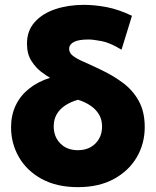

<svg xmlns="http://www.w3.org/2000/svg" viewBox="-20 -755 642 790"><path d="M300.5 15Q213.5 15 152 -18.5Q90.5 -52 58 -108.2Q25.5 -164.5 25.5 -231.5Q25.5 -280.5 44.2 -320.5Q63 -360.5 98.8 -389.5Q134.5 -418.5 186 -435Q172 -442.5 149.5 -459.5Q127 -476.5 109 -504.8Q91 -533 91 -575.5Q91 -628.5 122.8 -664Q154.5 -699.5 207.5 -717.2Q260.5 -735 325 -735Q369.5 -735 418.5 -725.8Q467.5 -716.5 523 -690L480 -550.5Q432.5 -579.5 397.5 -586Q362.5 -592.5 344 -592.5Q303 -592.5 283.8 -582.2Q264.5 -572 264.5 -554Q264.5 -537.5 279.8 -525.5Q295 -513.5 323.8 -501Q352.5 -488.5 392 -469.5Q443.5 -445.5 485.2 -414.5Q527 -383.5 551.2 -339.2Q575.5 -295 575.5 -232Q575.5 -164.5 543 -108.5Q510.5 -52.5 449 -18.8Q387.5 15 300.5 15ZM300.5 -137Q330.5 -137 352.8 -149.5Q375 -162 387.5 -184Q400 -206 400 -234.5Q400 -263 387.2 -284.2Q374.5 -305.5 352.2 -320.5Q330 -335.5 301 -344.5Q271 -336 248.5 -321.2Q226 -306.5 213.5 -285Q201 -263.5 201 -235Q201 -192.5 228.2 -164.8Q255.5 -137 300.5 -137Z"/></svg>

Font: Geologica Roman ExtraBold
Style: Regular
Weight: 800
Designer: Sindre Bremnes, Frode Helland
Foundry: Monokrom Skriftforlag AS
Version: Version 1.010;gftools[0.9.28]